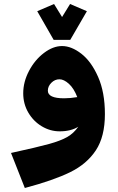

<svg xmlns="http://www.w3.org/2000/svg" viewBox="-20 -656 589 959"><path d="M504 -86Q504 26 459 94.5Q414 163 330.5 204Q247 245 104 283L35 108Q168 79 225.5 63Q283 47 315.5 28.5Q348 10 371 -23Q334 0 278 0Q231 0 189 -25Q147 -50 121.5 -93.5Q96 -137 96 -190Q96 -247 125 -302Q154 -357 199.5 -391.5Q245 -426 290 -426Q337 -426 386.5 -387.5Q436 -349 470 -272Q504 -195 504 -86ZM300 -165Q331 -165 366 -171Q349 -215 324 -237.5Q299 -260 277 -260Q254 -260 236.5 -242.5Q219 -225 219 -203Q219 -165 300 -165ZM290 -571 330 -636 414 -600 331 -457H248L166 -600L250 -636Z"/></svg>

Font: FiraGO Heavy
Style: Italic
Weight: 900
Italic angle: -8°
Designer: bBox Type GmbH
Foundry: bBox Type GmbH
Version: Version 1.001